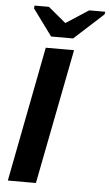

<svg xmlns="http://www.w3.org/2000/svg" viewBox="-60 -935 556 974"><g transform="rotate(5 218.0 -448.0)"><path d="M18 0 151 -688H295L161 0ZM285 -747H173L74 -882L76 -896H149L238 -822H240L354 -896H436L433 -882Z"/></g></svg>

Font: Libra Sans Modern
Style: Bold Italic
Weight: 700
Italic angle: -12°
Foundry: Stefan Peev, Context Ltd
Version: Version 1.000